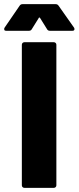

<svg xmlns="http://www.w3.org/2000/svg" viewBox="-56 -903 378 923"><path d="M61 0Q56 0 52.5 -3.5Q49 -7 49 -12V-688Q49 -693 52.5 -696.5Q56 -700 61 -700H203Q208 -700 211.5 -696.5Q215 -693 215 -688V-12Q215 -7 211.5 -3.5Q208 0 203 0ZM-26 -755Q-33 -755 -34.5 -758Q-36 -761 -36 -763Q-36 -766 -34 -770L38 -875Q43 -883 52 -883H212Q221 -883 226 -875L300 -770Q302 -767 302 -763Q302 -755 292 -755H184Q174 -755 170 -763L137 -816Q135 -819 133 -819Q131 -819 130 -816L97 -763Q93 -755 83 -755Z"/></svg>

Font: LinhAnh ExtBd
Style: Regular
Weight: 800
Designer: Jeremy Tribby
Foundry: Tribby Type
Version: Version 1.408